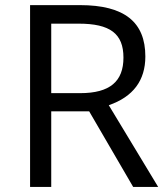

<svg xmlns="http://www.w3.org/2000/svg" viewBox="-20 -734 658 754"><path d="M330.1 -296.9 502.9 0H601.1L407.2 -320.8C502.9 -354 550.8 -418 550.8 -512.2C550.8 -647 469.2 -713.9 293.9 -713.9H98.1V0H181.2V-296.9ZM181.2 -641.1H289.1C412.1 -641.1 464.8 -602.1 464.8 -507.8C464.8 -414.6 412.1 -368.2 294.9 -368.2H181.2Z"/></svg>

Font: Open Sans
Style: Regular
Weight: 400
Foundry: Ascender Corporation
Version: Version 1.100;PS 001.100;hotconv 1.0.88;makeotf.lib2.5.64775